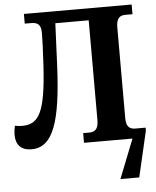

<svg xmlns="http://www.w3.org/2000/svg" viewBox="-61 -765 832 1026"><g transform="rotate(-5 355.5 -252.0)"><path d="M84 10C200 10 245 -123 259 -423L269 -650H448V-115C448 -62 426 -52 397 -52H366V0H626L543 210H644L701 -36V-52H647C620 -52 597 -61 597 -112V-599C597 -652 619 -662 647 -662H684V-714H106V-662H140C179 -662 193 -646 193 -604C193 -573 191 -513 186 -428C171 -185 137 -119 46 -119C34 -119 20 -120 6 -123C2 -106 0 -90 0 -75C0 -23 26 10 84 10Z"/></g></svg>

Font: Noto Serif SemiCondensed
Style: Bold
Weight: 700
Width: 4
Designer: Monotype Design Team
Foundry: Monotype Imaging Inc.
Version: Version 2.015